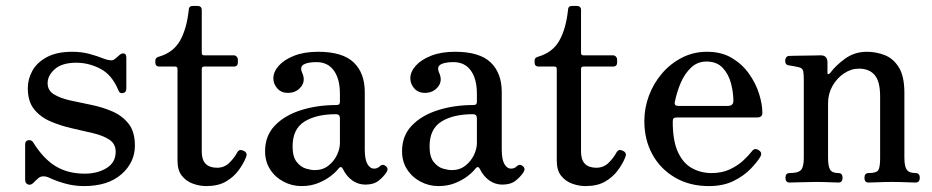

<svg xmlns="http://www.w3.org/2000/svg" viewBox="-20 -617 3149 649"><path d="M264 12Q231 12 200.5 3.5Q170 -5 147 -16Q125 -26 111 -16Q107 -13 102 -8Q97 -3 93 1Q84 10 74.5 6.5Q65 3 65 -10V-129Q65 -141 75.5 -143Q86 -145 92 -136Q126 -81 167.5 -55.5Q209 -30 266 -30Q310 -30 340.5 -49Q371 -68 371 -104Q371 -131 349.5 -145Q328 -159 294 -167Q260 -175 222.5 -183.5Q185 -192 151 -206.5Q117 -221 95.5 -247.5Q74 -274 74 -319Q74 -350 89.5 -378Q105 -406 138.5 -424Q172 -442 224 -442Q255 -442 281.5 -435Q308 -428 330 -419Q357 -409 366 -416Q370 -419 375.5 -423.5Q381 -428 385 -432Q393 -438 400 -436Q407 -434 407 -422V-317Q407 -305 396 -302.5Q385 -300 381 -310Q359 -364 319.5 -384.5Q280 -405 238 -405Q190 -405 165.5 -383.5Q141 -362 141 -336Q141 -311 162.5 -298Q184 -285 217.5 -277.5Q251 -270 288.5 -262.5Q326 -255 359.5 -240.5Q393 -226 414.5 -199Q436 -172 436 -125Q436 -68 390.5 -28Q345 12 264 12Z M677 12Q655 12 632.5 4Q610 -4 595 -22.5Q580 -41 580 -74V-384Q580 -392 572 -392H519Q505 -392 505 -406V-412Q505 -423 519 -426Q566 -440 588.5 -479.5Q611 -519 618 -583Q618 -597 632 -597H647Q662 -597 662 -583V-438Q662 -430 670 -430H770Q776 -430 780 -425.5Q784 -421 784 -416V-406Q784 -392 770 -392H670Q662 -392 662 -384V-104Q662 -50 714 -50Q738 -50 755 -66.5Q772 -83 782 -102Q787 -110 793 -110Q799 -110 806 -106Q818 -99 811 -84Q802 -62 785.5 -40Q769 -18 743 -3Q717 12 677 12Z M999 12Q967 12 938.5 -3Q910 -18 893 -44.5Q876 -71 876 -106Q876 -158 909 -192.5Q942 -227 997 -244.5Q1052 -262 1118 -262Q1129 -262 1129 -272V-300Q1129 -350 1108.5 -378.5Q1088 -407 1050 -407Q1020 -407 1006.5 -399Q993 -391 1001 -372Q1014 -344 997.5 -323.5Q981 -303 953 -303Q931 -303 917.5 -318Q904 -333 904 -352Q904 -374 922 -394.5Q940 -415 974 -428.5Q1008 -442 1055 -442Q1138 -442 1175.5 -406Q1213 -370 1213 -306V-112Q1213 -78 1222 -62.5Q1231 -47 1244 -47Q1256 -47 1264 -55Q1274 -65 1286 -54Q1294 -46 1286 -34Q1276 -19 1259.5 -6Q1243 7 1215 7Q1191 7 1171 -7Q1151 -21 1139 -46Q1133 -58 1124 -47Q1116 -36 1098 -22Q1080 -8 1055 2Q1030 12 999 12ZM1044 -42Q1071 -42 1090 -57Q1109 -72 1119 -93Q1129 -114 1129 -133V-217Q1129 -231 1116 -231Q1049 -231 1009 -206Q969 -181 969 -122Q969 -87 983 -69.5Q997 -52 1014.5 -47Q1032 -42 1044 -42Z M1462 12Q1430 12 1401.5 -3Q1373 -18 1356 -44.5Q1339 -71 1339 -106Q1339 -158 1372 -192.5Q1405 -227 1460 -244.5Q1515 -262 1581 -262Q1592 -262 1592 -272V-300Q1592 -350 1571.5 -378.5Q1551 -407 1513 -407Q1483 -407 1469.5 -399Q1456 -391 1464 -372Q1477 -344 1460.5 -323.5Q1444 -303 1416 -303Q1394 -303 1380.5 -318Q1367 -333 1367 -352Q1367 -374 1385 -394.5Q1403 -415 1437 -428.5Q1471 -442 1518 -442Q1601 -442 1638.5 -406Q1676 -370 1676 -306V-112Q1676 -78 1685 -62.5Q1694 -47 1707 -47Q1719 -47 1727 -55Q1737 -65 1749 -54Q1757 -46 1749 -34Q1739 -19 1722.5 -6Q1706 7 1678 7Q1654 7 1634 -7Q1614 -21 1602 -46Q1596 -58 1587 -47Q1579 -36 1561 -22Q1543 -8 1518 2Q1493 12 1462 12ZM1507 -42Q1534 -42 1553 -57Q1572 -72 1582 -93Q1592 -114 1592 -133V-217Q1592 -231 1579 -231Q1512 -231 1472 -206Q1432 -181 1432 -122Q1432 -87 1446 -69.5Q1460 -52 1477.5 -47Q1495 -42 1507 -42Z M1959 12Q1937 12 1914.5 4Q1892 -4 1877 -22.5Q1862 -41 1862 -74V-384Q1862 -392 1854 -392H1801Q1787 -392 1787 -406V-412Q1787 -423 1801 -426Q1848 -440 1870.5 -479.5Q1893 -519 1900 -583Q1900 -597 1914 -597H1929Q1944 -597 1944 -583V-438Q1944 -430 1952 -430H2052Q2058 -430 2062 -425.5Q2066 -421 2066 -416V-406Q2066 -392 2052 -392H1952Q1944 -392 1944 -384V-104Q1944 -50 1996 -50Q2020 -50 2037 -66.5Q2054 -83 2064 -102Q2069 -110 2075 -110Q2081 -110 2088 -106Q2100 -99 2093 -84Q2084 -62 2067.5 -40Q2051 -18 2025 -3Q1999 12 1959 12Z M2376 12Q2311 12 2261.5 -17Q2212 -46 2185 -95.5Q2158 -145 2158 -208Q2158 -252 2173.5 -293.5Q2189 -335 2217.5 -368.5Q2246 -402 2285 -422Q2324 -442 2370 -442Q2419 -442 2454 -421Q2489 -400 2512 -367.5Q2535 -335 2546 -299.5Q2557 -264 2557 -235Q2557 -220 2539 -220H2270Q2260 -220 2257 -217Q2254 -214 2254 -206Q2254 -140 2272 -102Q2290 -64 2320 -48Q2350 -32 2385 -32Q2421 -32 2448 -45Q2475 -58 2493 -75Q2511 -92 2521 -105Q2531 -119 2545 -109Q2558 -101 2550 -87Q2540 -70 2517.5 -46.5Q2495 -23 2460 -5.5Q2425 12 2376 12ZM2273 -259H2440Q2459 -259 2459 -276Q2459 -304 2451 -335Q2443 -366 2423 -387.5Q2403 -409 2368 -409Q2338 -409 2316.5 -389Q2295 -369 2281.5 -338Q2268 -307 2261 -272Q2258 -259 2273 -259Z M2649 0Q2635 0 2635 -16Q2635 -32 2649 -32Q2679 -32 2688 -43Q2697 -54 2697 -82V-349Q2697 -366 2695 -376.5Q2693 -387 2679 -390Q2672 -392 2662.5 -393.5Q2653 -395 2647 -396Q2634 -397 2634 -412Q2634 -418 2637.5 -423Q2641 -428 2648 -428Q2651 -428 2665.5 -428.5Q2680 -429 2698.5 -429Q2717 -429 2733 -429.5Q2749 -430 2754 -430Q2777 -430 2777 -406V-370Q2777 -367 2779.5 -366.5Q2782 -366 2786 -370Q2805 -396 2837 -419Q2869 -442 2910 -442Q2942 -442 2971 -430.5Q3000 -419 3018.5 -389Q3037 -359 3037 -303V-84Q3037 -55 3045 -43.5Q3053 -32 3075 -32Q3089 -32 3089 -16Q3089 0 3075 0Q3065 0 3042 -1Q3019 -2 2996 -2Q2972 -2 2949.5 -1Q2927 0 2916 0Q2902 0 2902 -16Q2902 -32 2916 -32Q2944 -32 2949.5 -43Q2955 -54 2955 -82V-291Q2955 -342 2936.5 -363.5Q2918 -385 2883 -385Q2857 -385 2833 -369Q2809 -353 2794 -326.5Q2779 -300 2779 -268V-84Q2779 -55 2786 -43.5Q2793 -32 2814 -32Q2828 -32 2828 -16Q2828 0 2814 0Q2804 0 2783 -1Q2762 -2 2738 -2Q2714 -2 2686.5 -1Q2659 0 2649 0Z"/></svg>

Font: TsukuhouMincho
Style: Regular
Weight: 400
Designer: Iose
Foundry: Typographish
Version: Version 1.001; ttfautohint (v1.8.3)